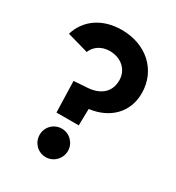

<svg xmlns="http://www.w3.org/2000/svg" viewBox="-175 -819 862 941"><g transform="rotate(30 256.5 -348.5)"><path d="M163 -201H289L291 -295C403 -309 478 -383 478 -491C478 -620 379 -712 239 -712C128 -712 49 -654 23 -566L143 -532C156 -567 192 -593 239 -593C305 -593 351 -550 351 -491C351 -422 302 -386 232 -382L158 -377ZM226 15C270 15 306 -21 306 -66C306 -110 270 -146 226 -146C181 -146 146 -110 146 -66C146 -21 181 15 226 15Z"/></g></svg>

Font: HB Figtree Prototype
Style: Bold
Weight: 700
Designer: Alfredo Marco Pradil
Foundry: Hanken Design Co.®
Version: Version 1.002;Glyphs 3.2 (3228)